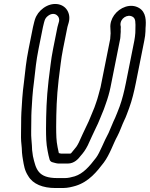

<svg xmlns="http://www.w3.org/2000/svg" viewBox="-20 -741 753 965"><path d="M222.9 -662.4C253.8 -684.8 284.2 -660.1 276.1 -631.1L273.1 -620.7C270.6 -613 269.8 -610.2 268.8 -605L247 -496C234.4 -432.8 233.1 -400.5 224 -335.2C213.4 -243.2 211.9 -173.8 211.3 -94.1C211.6 -51.9 211.7 -20.8 219.3 17.1C222.1 32.5 225.4 47.7 229.4 61.2C231.4 67.7 236.8 72.6 243.1 74.3C252.2 76.6 264.4 81 274.8 81H320.8C353.6 81 374.3 56.9 384.8 42.9C399.2 26.4 408.5 14.4 421 -10C434.1 -37.7 450.5 -75.8 461 -96.3C476.3 -125 490.7 -166.7 501.2 -189.9C501.5 -190.6 501.9 -191.7 502.1 -192.2L511.2 -218C521.2 -245.2 530.2 -276.3 535.3 -302L584.2 -547C585.5 -553.3 585.1 -558.5 585.6 -565.1L586.8 -581.1C587.1 -584.8 586.6 -592.4 586.6 -593.9C588 -609.4 586.3 -610.9 585.5 -614.9C583.3 -648.9 620.8 -671.9 646.6 -656.8C662.1 -647.8 661.4 -629.8 660.5 -591.7L660.1 -575.4C658.9 -561.9 657.8 -550 655 -536L612.5 -323C604.5 -282.8 593.9 -240.3 581.6 -206.5C572.4 -183.2 566.6 -166.5 558.6 -148.7C547.4 -126.4 533.3 -88.5 525.7 -72.8C501.7 -29.6 482.6 25.4 462.8 51.8C428.7 96.6 398 131.6 355.5 145.2C337.8 150.1 322.9 154 306.3 154H268.3C171.4 154 160.6 110.5 145.5 43.7C143.7 33.4 142.4 23 141.4 13.4L140.3 -10.1C139 -35.7 136 -49.5 136.7 -80.2C137.9 -111.5 136.6 -155.3 138.4 -183.5C140.8 -226 143.6 -278.5 150.8 -329.8C158.9 -399 161 -430.6 174 -496L195.8 -605C196.9 -610.7 198.8 -618.6 201.1 -627L204.1 -637.4C207.8 -648.3 213 -655.2 222.9 -662.4ZM198.2 -700.6C177.7 -685.7 162.9 -666 155.4 -642.6L152.1 -631C149.3 -620.7 147.3 -612.7 145.8 -605L124 -496C110.5 -428.5 108.1 -392.9 100.2 -326.2C92.8 -273.4 89.9 -218.4 87.5 -176.5C85.5 -144.7 86.9 -101.5 85.7 -71.8C85 -39.2 86.7 -22.3 89.4 2.7L90.6 26.6C91.8 39.6 93.2 50.2 95.3 61.8C100.2 89.9 103.4 115.9 122 143.9C145.8 184.7 195.9 204 258.3 204H296.3C321.5 204 342.9 198 361 192.8C427.2 172.2 467.5 120.9 501.6 76.2C532.1 35.6 550.1 -21.5 569.8 -56.5C581 -76.5 595.5 -118.4 603.8 -134.6C614.9 -156.6 620.3 -175.6 629 -197.5C643.7 -237.6 654 -280.7 662.5 -323L705 -536C708.6 -553.9 710.8 -569.5 711.1 -583.3L711.5 -599.6C714.5 -635.4 715.4 -679.7 678.5 -701.2C635.9 -726 581.7 -703.9 553.8 -665C540.3 -646.1 532.7 -623 534.8 -600C535.7 -589.6 535.4 -585.2 535.9 -573.4L534.8 -558.9C534.4 -554.1 534.1 -549.9 533.9 -545.2L485.5 -303C477.9 -275.9 471.6 -248.2 463.4 -226L454.6 -200.9C442.7 -174.2 428.4 -134 416.5 -111.7C403.9 -87 388.3 -50.7 375.8 -24C365.5 -4.1 362.3 -0.5 348 16.1C336.3 29.6 338.2 31 330.8 31H286.8C284.3 30.5 281.4 29.9 275.8 28.5C273.9 21.2 271.5 9.7 269.5 -1.1C262.7 -34.9 262.6 -61.9 262.3 -103.9C262.8 -182 264.5 -250.8 274.6 -338.8C283.8 -405.2 285.1 -436.3 297 -496L318.8 -605C319.2 -607 319.9 -609.7 321.7 -615.3L325.1 -626.9C331.6 -650.1 328.7 -672 317.5 -689.9C295.3 -725.4 242.6 -732.7 198.2 -700.6Z"/></svg>

Font: Smoothie
Style: OutlineIt
Weight: 400
Foundry: Cannot Into Space Fonts
Version: Version 0.8